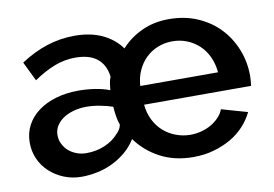

<svg xmlns="http://www.w3.org/2000/svg" viewBox="-63 -633 1062 744"><g transform="rotate(-10 468.0 -261.5)"><path d="M203 10Q166 10 134 -3Q102 -16 78 -38Q54 -60 40.5 -90Q27 -120 27 -155Q27 -192 43 -222.5Q59 -253 88.5 -275Q118 -297 158.5 -309Q199 -321 248 -321Q281 -321 313 -316Q345 -311 370 -301Q371 -314 373 -327.5Q375 -341 380 -353Q374 -400 343.5 -424.5Q313 -449 258 -449Q216 -449 176.5 -434Q137 -419 93 -389L56 -465Q108 -499 160.5 -516Q213 -533 270 -533Q332 -533 378 -511.5Q424 -490 452 -451Q485 -488 533 -510.5Q581 -533 640 -533Q703 -533 753.5 -511Q804 -489 839 -452Q874 -415 893.5 -366Q913 -317 913 -262Q913 -253 912 -241.5Q911 -230 910 -223H489Q492 -190 505.5 -163Q519 -136 540 -117Q561 -98 589 -87.5Q617 -77 646 -77Q668 -77 689 -82.5Q710 -88 727.5 -98Q745 -108 759 -122.5Q773 -137 779 -154L881 -125Q867 -96 844 -71Q821 -46 790.5 -28.5Q760 -11 722.5 -0.5Q685 10 643 10Q569 10 512.5 -20Q456 -50 420 -100Q402 -71 376.5 -50Q351 -29 322 -15.5Q293 -2 262 4Q231 10 203 10ZM237 -77Q276 -77 309 -91Q342 -105 362 -128Q371 -136 376.5 -145.5Q382 -155 383 -164Q377 -179 374 -199.5Q371 -220 370 -236Q346 -244 319 -249Q292 -254 267 -254Q239 -254 215 -247Q191 -240 174.5 -228.5Q158 -217 148 -201Q138 -185 138 -165Q138 -146 146 -130Q154 -114 167 -102.5Q180 -91 198 -84Q216 -77 237 -77ZM793 -297Q790 -330 777.5 -357.5Q765 -385 744.5 -404.5Q724 -424 697 -435Q670 -446 639 -446Q608 -446 581 -435Q554 -424 534 -404.5Q514 -385 501.5 -357.5Q489 -330 487 -297Z"/></g></svg>

Font: Rising Sun SemiBold
Style: Regular
Weight: 600
Designer: Matt McInerney, Pablo Impallari, Rodrigo Fuenzalida (Raleway font), Stephen Hutchings (Greek), Cristiano Sobral (main ch
Foundry: The Rising Sun Project Authors
Version: Version 4.327; ttfautohint (v1.8.4.7-5d5b-dirty)